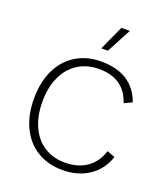

<svg xmlns="http://www.w3.org/2000/svg" viewBox="-161 -1010 990 1132"><g transform="rotate(20 334.5 -443.5)"><path d="M362 10Q272 10 204 -31.5Q136 -73 99 -150Q62 -227 62 -330Q62 -433 99 -510Q136 -587 204 -628.5Q272 -670 361 -670Q559 -670 617 -507L568 -484Q545 -554 494.5 -589Q444 -624 364 -624Q290 -624 233.5 -588.5Q177 -553 146 -486.5Q115 -420 115 -330Q115 -240 145.5 -173.5Q176 -107 231.5 -71.5Q287 -36 362 -36Q442 -36 498 -75Q554 -114 576 -186L626 -167Q598 -83 528.5 -36.5Q459 10 362 10ZM457 -897 375 -743H334L404 -897Z"/></g></svg>

Font: Work Sans Light
Style: Regular
Weight: 300
Designer: Wei Huang
Foundry: Wei Huang
Version: Version 1.500